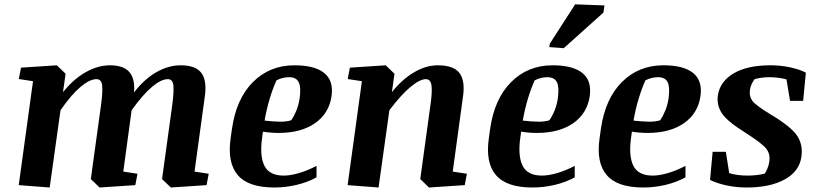

<svg xmlns="http://www.w3.org/2000/svg" viewBox="-20 -835 3687 866"><path d="M590.3 0 429.2 10.7 389.6 -27.3 435.1 -356.9Q443.8 -419.4 440.9 -448.7Q438 -478 415 -478Q384.8 -478 343.3 -443.1Q301.8 -408.2 252.9 -337.9L204.1 10.7L64.5 0L128.9 -468.8L64.9 -478.5L74.7 -529.8L236.3 -540.5L275.9 -502.4L264.2 -419.4Q311.5 -478.5 366.7 -509.5Q421.9 -540.5 475.6 -540.5Q537.1 -540.5 563.5 -510Q589.8 -479.5 584.5 -418Q630.4 -478 685.1 -509.3Q739.7 -540.5 794.9 -540.5Q862.3 -540.5 888.2 -506.1Q914.1 -471.7 903.8 -399.9L857.4 -61L921.4 -51.3L911.6 0L750.5 10.7L710.9 -27.3L756.3 -356.9Q764.6 -417.5 762.2 -447.8Q759.8 -478 736.8 -478Q707 -478 665.8 -443.4Q624.5 -408.7 573.7 -337.9L536.1 -61L600.1 -51.3Z M1475.6 -402.3Q1464.4 -323.7 1401.1 -279.5Q1337.9 -235.4 1237.3 -235.4Q1217.8 -235.4 1198.7 -237.1Q1179.7 -238.8 1166 -241.2L1162.6 -216.3Q1150.4 -131.8 1172.6 -87.4Q1194.8 -43 1259.8 -43Q1289.6 -43 1328.1 -54.2Q1366.7 -65.4 1407.7 -86.9V-35.2Q1368.2 -13.2 1318.4 -1.2Q1268.6 10.7 1217.3 10.7Q1100.1 10.7 1052.5 -45.2Q1004.9 -101.1 1020 -209.5L1026.4 -254.9Q1045.9 -390.1 1121.3 -465.3Q1196.8 -540.5 1308.1 -540.5Q1398.4 -540.5 1441.7 -506.3Q1484.9 -472.2 1475.6 -402.3ZM1227.1 -472.7Q1210.4 -436 1196.5 -389.9Q1182.6 -343.8 1173.3 -291Q1191.4 -289.1 1210.4 -287.6Q1229.5 -286.1 1244.6 -286.1Q1258.8 -286.1 1271.5 -287.8Q1284.2 -289.6 1293.5 -292.5Q1307.1 -312.5 1317.1 -337.4Q1327.1 -362.3 1331.5 -391.6Q1338.4 -442.4 1327.1 -464.6Q1315.9 -486.8 1284.2 -486.8Q1270 -486.8 1255.6 -483.4Q1241.2 -480 1227.1 -472.7Z M2076.2 0 1915 10.7 1875.5 -27.3 1920.9 -356.9Q1930.2 -420.4 1926.3 -449.2Q1922.4 -478 1900.9 -478Q1874 -478 1831.8 -443.1Q1789.6 -408.2 1736.3 -337.9L1687.5 10.7L1547.9 0L1612.3 -468.8L1548.3 -478.5L1558.1 -529.8L1719.7 -540.5L1759.3 -502.4L1747.6 -419.4Q1793.5 -477.1 1847.4 -508.8Q1901.4 -540.5 1954.1 -540.5Q2025.9 -540.5 2052.2 -505.9Q2078.6 -471.2 2068.4 -399.9L2022 -61L2085.9 -51.3Z M2640.1 -402.3Q2628.9 -323.7 2565.7 -279.5Q2502.4 -235.4 2401.9 -235.4Q2382.3 -235.4 2363.3 -237.1Q2344.2 -238.8 2330.6 -241.2L2327.1 -216.3Q2314.9 -131.8 2337.2 -87.4Q2359.4 -43 2424.3 -43Q2454.1 -43 2492.7 -54.2Q2531.2 -65.4 2572.3 -86.9V-35.2Q2532.7 -13.2 2482.9 -1.2Q2433.1 10.7 2381.8 10.7Q2264.6 10.7 2217 -45.2Q2169.4 -101.1 2184.6 -209.5L2190.9 -254.9Q2210.4 -390.1 2285.9 -465.3Q2361.3 -540.5 2472.7 -540.5Q2563 -540.5 2606.2 -506.3Q2649.4 -472.2 2640.1 -402.3ZM2391.6 -472.7Q2375 -436 2361.1 -389.9Q2347.2 -343.8 2337.9 -291Q2356 -289.1 2375 -287.6Q2394 -286.1 2409.2 -286.1Q2423.3 -286.1 2436 -287.8Q2448.7 -289.6 2458 -292.5Q2471.7 -312.5 2481.7 -337.4Q2491.7 -362.3 2496.1 -391.6Q2502.9 -442.4 2491.7 -464.6Q2480.5 -486.8 2448.7 -486.8Q2434.6 -486.8 2420.2 -483.4Q2405.8 -480 2391.6 -472.7ZM2460 -638.2 2574.2 -815.4 2706.5 -810.5 2701.7 -778.3 2522.9 -617.7 2457.5 -622.6Z M3139.6 -402.3Q3128.4 -323.7 3065.2 -279.5Q3002 -235.4 2901.4 -235.4Q2881.8 -235.4 2862.8 -237.1Q2843.8 -238.8 2830.1 -241.2L2826.7 -216.3Q2814.5 -131.8 2836.7 -87.4Q2858.9 -43 2923.8 -43Q2953.6 -43 2992.2 -54.2Q3030.8 -65.4 3071.8 -86.9V-35.2Q3032.2 -13.2 2982.4 -1.2Q2932.6 10.7 2881.3 10.7Q2764.2 10.7 2716.6 -45.2Q2668.9 -101.1 2684.1 -209.5L2690.4 -254.9Q2710 -390.1 2785.4 -465.3Q2860.8 -540.5 2972.2 -540.5Q3062.5 -540.5 3105.7 -506.3Q3148.9 -472.2 3139.6 -402.3ZM2891.1 -472.7Q2874.5 -436 2860.6 -389.9Q2846.7 -343.8 2837.4 -291Q2855.5 -289.1 2874.5 -287.6Q2893.6 -286.1 2908.7 -286.1Q2922.9 -286.1 2935.5 -287.8Q2948.2 -289.6 2957.5 -292.5Q2971.2 -312.5 2981.2 -337.4Q2991.2 -362.3 2995.6 -391.6Q3002.4 -442.4 2991.2 -464.6Q2980 -486.8 2948.2 -486.8Q2934.1 -486.8 2919.7 -483.4Q2905.3 -480 2891.1 -472.7Z M3451.2 -321.8Q3548.8 -263.7 3575.7 -222.4Q3602.5 -181.2 3594.7 -127.9Q3585.4 -62 3519.3 -25.6Q3453.1 10.7 3348.1 10.7Q3301.3 10.7 3257.8 1.5Q3214.4 -7.8 3182.6 -23.4L3194.3 -150.4H3253.9L3269 -54.2Q3283.7 -49.3 3305.7 -46.1Q3327.6 -43 3352.5 -43Q3372.1 -43 3391.8 -45.2Q3411.6 -47.4 3429.2 -51.8Q3436 -62 3441.9 -76.4Q3447.8 -90.8 3450.2 -107.4Q3454.6 -138.7 3437.5 -162.6Q3420.4 -186.5 3342.3 -236.3Q3260.3 -287.1 3236.1 -324Q3211.9 -360.8 3217.8 -404.3Q3227.1 -467.3 3288.8 -503.9Q3350.6 -540.5 3454.6 -540.5Q3502 -540.5 3544.2 -531.2Q3586.4 -522 3614.7 -507.3L3602.5 -379.9H3543.5L3527.3 -477.1Q3511.2 -481.4 3490.7 -484.1Q3470.2 -486.8 3449.7 -486.8Q3432.6 -486.8 3414.6 -484.4Q3396.5 -481.9 3383.8 -478Q3376.5 -469.2 3370.6 -456.5Q3364.7 -443.8 3362.8 -430.7Q3357.9 -401.9 3373 -380.9Q3388.2 -359.9 3451.2 -321.8Z"/></svg>

Font: Noticia Text
Style: Bold Italic
Weight: 700
Italic angle: -8°
Designer: JM Sole
Foundry: JM Sole
Version: Version 1.003